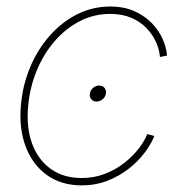

<svg xmlns="http://www.w3.org/2000/svg" viewBox="-20 -557 555 585"><path d="M273.9 -247.6Q264.2 -247.6 258.1 -254.6Q252 -261.7 253.9 -272Q255.4 -282.2 263.7 -289.3Q272 -296.4 282.2 -296.4Q292.5 -296.4 298.3 -289.3Q304.2 -282.2 302.7 -272Q301.3 -261.7 292.7 -254.6Q284.2 -247.6 273.9 -247.6ZM229 7.8Q166.5 7.8 122.6 -23.9Q78.6 -55.7 57.9 -111.3Q37.1 -167 43.9 -238.3Q49.3 -298.3 71.8 -352.1Q94.2 -405.8 130.9 -447.5Q167.5 -489.3 214.6 -513.2Q261.7 -537.1 315.9 -537.1Q358.4 -537.1 390.1 -522.7Q421.9 -508.3 443.4 -485.6Q464.8 -462.9 476.1 -437Q487.3 -411.1 488.8 -387.7L467.3 -383.3Q465.8 -404.8 455.8 -427.7Q445.8 -450.7 427.2 -470.5Q408.7 -490.2 380.9 -502.4Q353 -514.6 315.9 -514.6Q265.1 -514.6 221.9 -491.9Q178.7 -469.2 145.5 -430.4Q112.3 -391.6 91.6 -341.1Q70.8 -290.5 65.9 -234.9Q59.6 -169.4 77.6 -119.9Q95.7 -70.3 134.5 -42.5Q173.3 -14.6 229 -14.6Q266.6 -14.6 299.1 -27.1Q331.5 -39.6 357.7 -59.8Q383.8 -80.1 401.9 -103.3Q419.9 -126.5 428.7 -148.4L450.2 -142.6Q440.9 -118.7 421.1 -92.3Q401.4 -65.9 372.6 -43.2Q343.8 -20.5 307.4 -6.3Q271 7.8 229 7.8Z"/></svg>

Font: Inter 24pt Thin
Style: Italic
Weight: 250
Italic angle: -9.3988°
Version: Version 4.001;git-66647c0bb